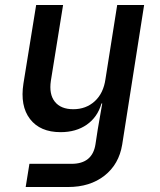

<svg xmlns="http://www.w3.org/2000/svg" viewBox="-20 -570 640 770"><path d="M83 180 98 87H267Q351 87 363 8L372 -51L390 -155H387Q371 -100 328 -70Q285 -40 223 -40Q141 -40 100.5 -92.5Q60 -145 74 -235L125 -550H233L184 -246Q176 -192 200 -162Q224 -132 274 -132Q325 -132 360 -164Q395 -196 403 -253L450 -550H558L470 10Q457 89 399 134.5Q341 180 253 180Z"/></svg>

Font: NKDuy Mono SemiBold
Style: Italic
Weight: 600
Italic angle: -9°
Monospace: yes
Designer: NKDuy
Foundry: NKDuy
Version: Version 2.251; ttfautohint (v1.8.4.7-5d5b)